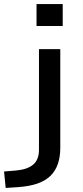

<svg xmlns="http://www.w3.org/2000/svg" viewBox="-95 -733 410 946"><path d="M85 -605V-713H214V-605ZM-67 193 -75 112 -15 107Q40 102 68.5 78Q97 54 97 5V-491H202V-4Q202 39 190.5 73.5Q179 108 154.5 132.5Q130 157 90.5 171Q51 185 -6 189Z"/></svg>

Font: Nunito Sans 10pt Expanded Medium
Style: Regular
Weight: 500
Width: 7
Designer: Vernon Adams
Foundry: Vernon Adams
Version: Version 3.101;gftools[0.9.27]